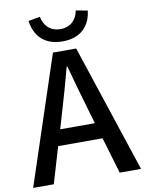

<svg xmlns="http://www.w3.org/2000/svg" viewBox="-101 -1020 824 1090"><g transform="rotate(-10 311.0 -475.0)"><path d="M310 -790C417 -790 471 -853 480 -938L413 -950C404 -899 370 -861 310 -861C250 -861 216 -899 206 -950L139 -938C150 -853 203 -790 310 -790ZM0 0H119L181 -209H437L499 0H622L378 -737H244ZM209 -301 238 -400C262 -480 285 -561 307 -645H311C334 -562 356 -480 380 -400L409 -301Z"/></g></svg>

Font: Noto Sans CJK TC Medium
Style: Regular
Weight: 500
Designer: Ryoko NISHIZUKA 西塚涼子 (kana, bopomofo & ideographs); Paul D. Hunt (Latin, Greek & Cyrillic); Sandoll Communications 산돌커뮤니
Foundry: Adobe
Version: Version 2.004;hotconv 1.0.118;makeotfexe 2.5.65603